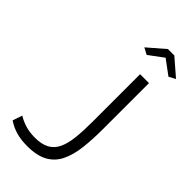

<svg xmlns="http://www.w3.org/2000/svg" viewBox="-285 -983 1059 1059"><g transform="rotate(45 245.0 -453.0)"><path d="M33.5 -89.2Q55.5 -74.5 89.6 -63.3Q123.6 -52 168.8 -52Q220.8 -52 253.1 -69.8Q285.5 -87.5 302.4 -122.8Q319.2 -158.1 325.2 -211.2Q331.2 -264.4 331.2 -334.9V-710H400.6V-349Q400.6 -269.4 392.9 -203.4Q385.2 -137.4 362.1 -89.1Q339 -40.7 293.1 -14.9Q247.2 11 170.9 11Q122.1 11 84.1 0Q46.1 -11 14.1 -33ZM243.1 -831.3 341.7 -916.6H391.6L490.2 -831.3L451.6 -810.8L366.6 -873.8L281.6 -810.8Z"/></g></svg>

Font: Raleway Thin
Style: Regular
Weight: 100
Designer: Matt McInerney, Pablo Impallari, Rodrigo Fuenzalida
Foundry: Matt McInerney, Pablo Impallari, Rodrigo Fuenzalida
Version: Version 4.026